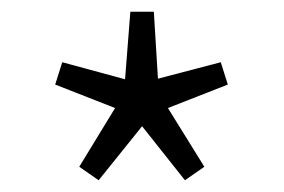

<svg xmlns="http://www.w3.org/2000/svg" viewBox="-20 -809 483 327"><path d="M148 -502 222 -594 295 -502 328 -525 266 -625 368 -665 356 -703 249 -675 242 -789H202L193 -674L86 -703L74 -665L176 -625L115 -525Z"/></svg>

Font: Spoqa Han Sans Neo Light
Style: Regular
Weight: 300
Designer: [Spoqa Han Sans Neo] Dong-huui Kim  Younghwa Kang  Yujin Lee  [Noto Sans] Ryoko NISHIZUKA  (kana & ideographs); Paul D. 
Foundry: Spoqa (http://www.spoqa-han-sans.com)
Version: Version 1.000